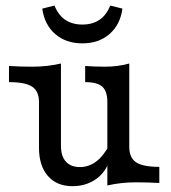

<svg xmlns="http://www.w3.org/2000/svg" viewBox="-20 -650 609 682"><path d="M118.5 -125V-287.3Q118.5 -326 94.2 -342.1Q69.9 -358.3 11.9 -358.3V-415.6Q52.4 -413.1 93.9 -413.1Q149 -413.1 196.5 -424.4V-132Q196.5 -95.5 213.9 -76.1Q231.3 -56.6 263.6 -56.6Q295.7 -56.6 321.7 -76.3Q347.8 -95.9 369.1 -136.5L366.2 -72.8Q351.4 -33.4 317 -11.1Q282.6 11.3 237.5 11.3Q181.6 11.3 150.1 -25Q118.5 -61.2 118.5 -125ZM282.5 -358.3V-415.6Q318 -413.1 352.2 -413.1Q399.5 -413.1 439.2 -424.4V-128.2Q439.2 -89.6 463.6 -73.4Q487.9 -57.3 545.9 -57.3V0Q506.1 -2.4 463.9 -2.4Q408.8 -2.4 361.3 8.9V-287.7Q361.3 -326.2 343.3 -342.2Q325.4 -358.3 282.5 -358.3ZM130.2 -619.4 173.5 -630.3Q187.2 -596.1 211.9 -579.5Q236.7 -562.8 272.6 -562.8Q308.4 -562.8 333.2 -579.5Q357.9 -596.1 371.6 -630.3L414.9 -619.4Q407.2 -562.4 369.1 -529.2Q330.9 -496 272.6 -496Q214.2 -496 176 -529.2Q137.9 -562.4 130.2 -619.4Z"/></svg>

Font: Playfair Micro SmCond SmLight
Style: Regular
Weight: 360
Width: 4
Designer: Claus Eggers Sørensen
Foundry: Claus Eggers Sørensen
Version: Version 2.100;Glyphs 3.2 (3219)